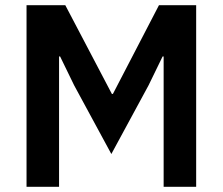

<svg xmlns="http://www.w3.org/2000/svg" viewBox="-20 -718 856 738"><path d="M609 -501H605L551 -390L408 -126L265 -390L211 -501H207V0H82V-698H231L410 -357H414L591 -698H734V0H609Z"/></svg>

Font: IBM Plex Sans Arabic SemiBold
Style: Regular
Weight: 600
Designer: Mike Abbink, Paul van der Laan, Pieter van Rosmalen, Wael Morcos, Khajak Apelian
Foundry: Bold Monday
Version: Version 1.1